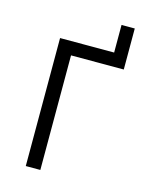

<svg xmlns="http://www.w3.org/2000/svg" viewBox="-122 -902 772 981"><g transform="rotate(15 264.0 -411.5)"><path d="M111 -677H397V-823H467V-606H188V0H111Z"/></g></svg>

Font: PlemolJP
Style: Regular
Weight: 400
Monospace: yes
Version: v2.0.4; ttfautohint (v1.8.4.7-5d5b-dirty) -l 6 -r 45 -G 200 